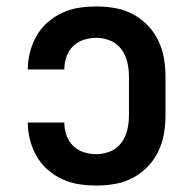

<svg xmlns="http://www.w3.org/2000/svg" viewBox="-20 -562 590 594"><path d="M279 12Q251 12 224.5 8Q198 4 173 -7.5Q148 -19 127.5 -37Q107 -55 93.5 -78.5Q80 -102 73 -128.5Q66 -155 66 -182V-183H179Q179 -163 185.5 -144Q192 -125 206 -111Q220 -97 239.5 -91Q259 -85 279 -85Q301 -85 322 -94Q343 -103 356 -121Q369 -139 374 -161Q379 -183 379 -205V-325Q379 -347 374 -369Q369 -391 356 -409Q343 -427 322 -436Q301 -445 279 -445Q259 -445 239.5 -439Q220 -433 206 -419Q192 -405 185.5 -386Q179 -367 179 -347H66V-348Q66 -375 73 -401.5Q80 -428 93.5 -451.5Q107 -475 127.5 -493Q148 -511 173 -522.5Q198 -534 224.5 -538Q251 -542 279 -542Q307 -542 336 -537Q365 -532 390.5 -518.5Q416 -505 436.5 -484Q457 -463 469.5 -437Q482 -411 487 -382.5Q492 -354 492 -325V-205Q492 -176 487 -147.5Q482 -119 469.5 -93Q457 -67 436.5 -46Q416 -25 390.5 -11.5Q365 2 336 7Q307 12 279 12Z"/></svg>

Font: Lode Term
Style: Bold
Weight: 700
Monospace: yes
Designer: Belleve Invis
Foundry: Belleve Invis
Version: Version 29.2.0